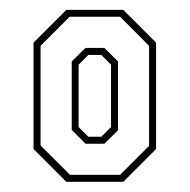

<svg xmlns="http://www.w3.org/2000/svg" viewBox="-20 -720 382 386"><path d="M113.3 -354.5 47.4 -420.4V-634.2L113.3 -700.1H227.9L293.8 -634.2V-420.4L227.9 -354.5ZM120.7 -368.6H221.5L279.7 -426.8V-627.8L221.5 -686.3H120L61.5 -627.8V-427.5ZM152 -431 124.2 -458.8V-596.4L151.7 -623.6H189.8L217.3 -596.4V-458.2L189.8 -431ZM157.5 -445.1H183.7L203.2 -464.6V-590L183.7 -609.5H157.5L138 -590V-464.6Z"/></svg>

Font: Tourney Condensed ExtraLight
Style: Regular
Weight: 200
Width: 3
Designer: Tyler Finck
Foundry: Etcetera Type Co
Version: Version 1.010; ttfautohint (v1.8.3)